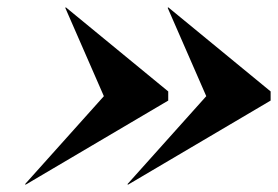

<svg xmlns="http://www.w3.org/2000/svg" viewBox="-20 -650 760 525"><path d="M264 -387 48.5 -146.5 50 -145 440 -375V-400L160 -630L158.5 -628.5ZM544 -387 328.5 -146.5 330 -145 720 -375V-400L440 -630L438.5 -628.5Z"/></svg>

Font: Bodoni* 72pt
Style: Bold Italic
Weight: 700
Italic angle: -13°
Version: Version 2.3